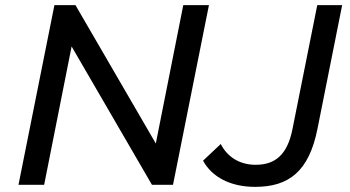

<svg xmlns="http://www.w3.org/2000/svg" viewBox="-20 -720 1365 748"><path d="M694 -700 587 -161 274 -700H192L52 0H152L259 -539L572 0H654L794 -700ZM1216 -700 1119 -215C1099 -117 1052 -78 976 -78C914 -78 866 -108 840 -159L771 -94C806 -30 878 8 974 8C1105 8 1184 -52 1217 -219L1313 -700Z"/></svg>

Font: AWKNG-Font Medium
Style: Italic
Weight: 500
Italic angle: -11.3°
Designer: Awakening Church
Foundry: Awakening Church
Version: Version 1.700;PS 001.700;hotconv 1.0.88;makeotf.lib2.5.64775